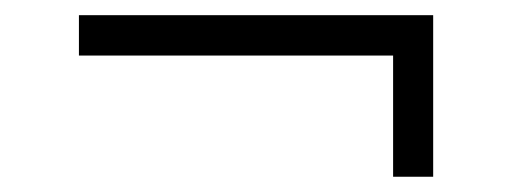

<svg xmlns="http://www.w3.org/2000/svg" viewBox="-20 -457 675 253"><path d="M498 -224.1V-383.8H84V-437H550.8V-224.1Z"/></svg>

Font: Syncopate
Style: Regular
Weight: 300
Width: 7
Designer: Astigmatic (AOETI)
Foundry: Astigmatic (AOETI)
Version: Version 001.000